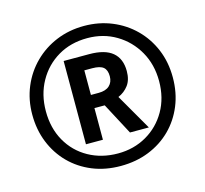

<svg xmlns="http://www.w3.org/2000/svg" viewBox="-105 -843 1041 973"><g transform="rotate(-15 415.0 -357.0)"><path d="M413 10Q332 10 265 -17.5Q198 -45 149 -94.5Q100 -144 73 -211Q46 -278 46 -357Q46 -435 74 -502Q102 -569 152.5 -619Q203 -669 270 -696.5Q337 -724 415 -724Q493 -724 560 -696.5Q627 -669 677 -619.5Q727 -570 755 -503Q783 -436 783 -356Q783 -276 755.5 -209Q728 -142 678.5 -93Q629 -44 561.5 -17Q494 10 413 10ZM416 -55Q499 -55 566 -93.5Q633 -132 672 -200Q711 -268 711 -356Q711 -443 672 -511.5Q633 -580 566 -620Q499 -660 415 -660Q328 -660 261 -620.5Q194 -581 155.5 -512Q117 -443 117 -356Q117 -267 155.5 -199Q194 -131 262 -93Q330 -55 416 -55ZM270 -142V-579H404Q486 -579 526 -545.5Q566 -512 566 -447Q566 -401 545 -373Q524 -345 491 -331L600 -142H501L413 -308H359V-142ZM400 -377Q437 -377 456.5 -395Q476 -413 476 -444Q476 -477 458.5 -491.5Q441 -506 400 -506H359V-377Z"/></g></svg>

Font: Noto Sans SemiCondensed
Style: Bold Italic
Weight: 700
Width: 4
Italic angle: -12°
Designer: Monotype Design Team
Foundry: Monotype Imaging Inc.
Version: Version 2.013; ttfautohint (v1.8.4.7-5d5b)